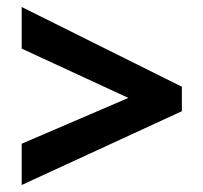

<svg xmlns="http://www.w3.org/2000/svg" viewBox="-20 -635 581 549"><path d="M42 -224V-106L500 -317V-387L42 -615V-496L347 -355Z"/></svg>

Font: Noto Sans Khmer SemiCondensed
Style: Bold
Weight: 700
Width: 4
Designer: Danh Hong and the Monotype Design Team
Foundry: Monotype Imaging Inc.
Version: Version 2.004